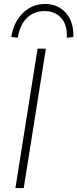

<svg xmlns="http://www.w3.org/2000/svg" viewBox="-20 -951 391 971"><path d="M58 0 170 -705H212L100 0ZM70 -760 37 -764Q50 -842 97 -886.5Q144 -931 208 -931Q272 -931 312.5 -886.5Q353 -842 351 -764L318 -760Q321 -825 289.5 -860Q258 -895 205 -895Q152 -895 116 -860Q80 -825 70 -760Z"/></svg>

Font: Nunito Sans ExtraLight
Style: Italic
Weight: 200
Italic angle: -9°
Designer: Vernon Adams
Foundry: Vernon Adams
Version: Version 3.006; ttfautohint (v1.8.3)